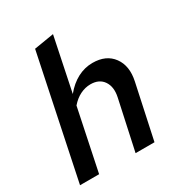

<svg xmlns="http://www.w3.org/2000/svg" viewBox="-173 -855 916 976"><g transform="rotate(-30 285.5 -367.0)"><path d="M14 0 163 -715 279 -734 214 -420Q249 -463 291 -485Q333 -507 379 -507Q459 -507 498 -453.5Q537 -400 519 -317L451 0H340L403 -291Q415 -347 391 -382.5Q367 -418 316 -418Q285 -418 255.5 -403.5Q226 -389 201 -360L126 0Z"/></g></svg>

Font: Red Hat Text Medium
Style: Italic
Weight: 500
Italic angle: -12°
Designer: Pentagram / MCKL
Foundry: Pentagram / MCKL
Version: Version 1.003; Red Hat Text Medium Italic